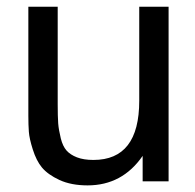

<svg xmlns="http://www.w3.org/2000/svg" viewBox="-20 -543 585 575"><path d="M259.8 -64Q397 -64 397 -241.2V-522.9H484.9V0H407.2V-76.2Q346.2 12.2 242.2 12.2Q193.4 12.2 158.2 -3.9Q123.5 -20 105.5 -41.5Q88.9 -61.5 78.1 -95.7Q67.9 -127.9 66.4 -148.4Q64.9 -168.9 64.9 -196.8V-522.9H152.8V-231Q152.8 -194.3 154.3 -173.3Q155.8 -154.3 162.1 -128.4Q168 -105 179.2 -92.3Q190.4 -79.6 210.4 -71.8Q230.5 -64 259.8 -64Z"/></svg>

Font: Miedinger*
Style: Book
Weight: 400
Version: Version 001.000